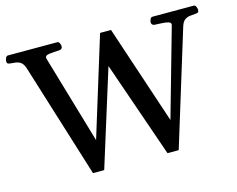

<svg xmlns="http://www.w3.org/2000/svg" viewBox="-103 -839 1224 993"><g transform="rotate(-15 509.0 -342.0)"><path d="M279.3 8.8 87.4 -607.9Q79.1 -629.4 66.9 -637.5Q54.7 -645.5 40.8 -647Q26.9 -648.4 12.7 -649.9Q2.4 -650.9 -1.2 -654.1Q-4.9 -657.2 -4.9 -668Q-4.9 -673.3 -0.5 -683.1Q3.9 -692.9 11.7 -692.9H275.9Q284.2 -692.9 288.3 -683.1Q292.5 -673.3 292.5 -668Q292.5 -651.9 276.4 -649.9Q243.7 -648.4 221.4 -645.8Q199.2 -643.1 199.2 -630.4Q199.2 -627.9 200.7 -623L338.9 -151.9L502.4 -682.1H561L737.3 -152.8L870.6 -623.5Q871.6 -626 871.6 -629.4Q871.6 -638.7 859.6 -642.6Q847.7 -646.5 828.1 -647.7Q808.6 -648.9 785.2 -649.9Q769 -651.9 769 -668Q769 -673.3 773.2 -683.1Q777.3 -692.9 785.6 -692.9H1006.3Q1014.6 -692.9 1018.8 -683.1Q1022.9 -673.3 1022.9 -668Q1022.9 -657.2 1019.3 -654.1Q1015.6 -650.9 1005.4 -649.9Q989.3 -648.9 973.9 -647Q958.5 -645 946.5 -636.2Q934.6 -627.4 927.2 -605.5L738.3 8.8H678.2L500 -505.4L339.4 8.8Z"/></g></svg>

Font: Gelasio Medium
Style: Regular
Weight: 500
Designer: Eben Sorkin
Foundry: Eben Sorkin
Version: Version 1.008